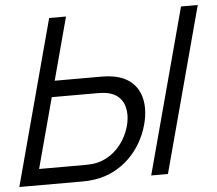

<svg xmlns="http://www.w3.org/2000/svg" viewBox="-78 -777 944 834"><g transform="rotate(-5 393.5 -360.0)"><path d="M-27 0H251C265 0 283.8 -1 303.1 -4C419.8 -21.5 506.8 -111 536.9 -223.5C543.5 -247.9 546.7 -271.3 546.7 -293.1C546.7 -371.3 504.6 -429.2 420.6 -442.5C402.9 -445.5 384.7 -446.5 370.7 -446.5H166.2L239.5 -720H166ZM548 0H621L814 -720H741ZM65.4 -70.5 147.4 -376.5H349.9C361.9 -376.5 379.2 -375.5 393.7 -372C446 -360.3 468.2 -319.9 468.2 -271.9C468.2 -256.3 465.8 -239.9 461.4 -223.5C443.5 -156.5 391.8 -90.5 314 -74.5C297.7 -71.5 279.9 -70.5 267.9 -70.5Z"/></g></svg>

Font: Manrope
Style: RegularItalic
Weight: 400
Italic angle: -15°
Designer: Mikhail Sharanda
Foundry: Mikhail Sharanda
Version: Version 4.502;hotconv 1.0.109;makeotfexe 2.5.65596